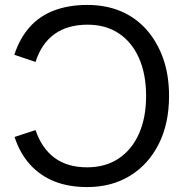

<svg xmlns="http://www.w3.org/2000/svg" viewBox="-20 -741 751 778"><path d="M333 17Q258 17 200.5 -6Q143 -29 102 -74Q61 -119 39 -186L124 -214Q149 -140 201 -101.5Q253 -63 333 -63Q407 -63 460.5 -98.5Q514 -134 543 -199Q572 -264 572 -352Q572 -441 543 -506Q514 -571 461 -606Q408 -641 335 -641Q254 -641 201 -603Q148 -565 124 -490L38 -519Q60 -586 100 -631Q140 -676 199 -698.5Q258 -721 334 -721Q409 -721 469.5 -695.5Q530 -670 573.5 -621Q617 -572 641 -504.5Q665 -437 665 -352Q665 -240 623 -157Q581 -74 506.5 -28.5Q432 17 333 17Z"/></svg>

Font: TikTok Sans 24pt
Style: Regular
Weight: 400
Version: Version 4.000